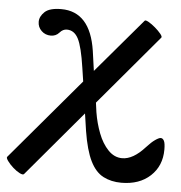

<svg xmlns="http://www.w3.org/2000/svg" viewBox="-91 -474 710 752"><g transform="rotate(5 264.0 -98.0)"><path d="M31 229Q27 234 14 227.5Q1 221 -13 208.5Q-27 196 -35.5 184Q-44 172 -41 168L230 -152L222 -205Q210 -287 194 -318Q178 -349 149 -349Q133 -349 121 -335Q114 -327 105.5 -323.5Q97 -320 88 -320Q66 -320 51 -334.5Q36 -349 36 -370Q36 -391 55 -409Q74 -427 120 -427Q234 -427 257 -275L268 -197L449 -410Q452 -414 464.5 -407Q477 -400 491 -388Q505 -376 514 -365Q523 -354 520 -350L287 -74L292 -37Q299 6 314 45Q329 84 353 109Q377 134 408 134Q451 134 497 83Q516 62 530.5 52Q545 42 552 42Q560 42 565 51.5Q570 61 570 86Q570 150 527 190Q484 230 413 230Q373 230 342 214Q311 198 290.5 156.5Q270 115 258 40L248 -28Z"/></g></svg>

Font: Junicode
Style: Bold Italic
Weight: 700
Italic angle: -11°
Designer: Peter S. Baker
Version: Version 2.100; ttfautohint (v1.8.4)